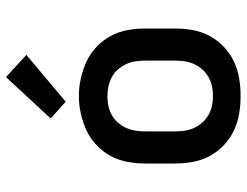

<svg xmlns="http://www.w3.org/2000/svg" viewBox="-111 -703 822 640"><g transform="rotate(-90 300.0 -383.0)"><path d="M300 8Q270 8 240.5 3Q211 -2 184.5 -14.5Q158 -27 136 -48Q114 -69 100 -95Q86 -121 80.5 -150.5Q75 -180 75 -210V-310Q75 -340 80.5 -369.5Q86 -399 100 -425Q114 -451 136 -472Q158 -493 185 -505.5Q212 -518 241 -524.5Q270 -531 300 -531Q330 -531 359 -524.5Q388 -518 415 -505.5Q442 -493 464 -472Q486 -451 500 -425Q514 -399 519.5 -369.5Q525 -340 525 -310V-210Q525 -180 519.5 -150.5Q514 -121 500 -95Q486 -69 464 -48Q442 -27 415.5 -14.5Q389 -2 359.5 3Q330 8 300 8ZM300 -84Q316 -84 332.5 -87.5Q349 -91 363 -99Q377 -107 388 -119Q399 -131 406 -146Q413 -161 415.5 -177.5Q418 -194 418 -210V-310Q418 -326 415.5 -342.5Q413 -359 406 -374Q399 -389 388 -401.5Q377 -414 362.5 -421.5Q348 -429 331.5 -432.5Q315 -436 298 -436Q282 -436 266 -432.5Q250 -429 236 -421Q222 -413 211 -400.5Q200 -388 193.5 -373Q187 -358 184.5 -342Q182 -326 182 -310V-210Q182 -194 184.5 -177.5Q187 -161 194 -146Q201 -131 212 -119Q223 -107 237 -99Q251 -91 267.5 -87.5Q284 -84 300 -84ZM281 -575 225 -625 363 -774 437 -706Z"/></g></svg>

Font: Zed Mono Semibold Extended
Style: Regular
Weight: 600
Width: 7
Monospace: yes
Designer: Belleve Invis
Foundry: Belleve Invis
Version: Version 1.0.0; ttfautohint (v1.8.4)